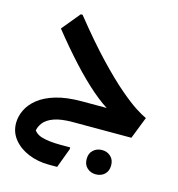

<svg xmlns="http://www.w3.org/2000/svg" viewBox="-120 -678 963 1038"><g transform="rotate(15 362.0 -159.0)"><path d="M313 0Q247 0 207.5 14.5Q168 29 150 53.5Q132 78 129 109L121 74Q133 111 173.5 123.5Q214 136 282 136H335V146L294 256H248Q186 256 133.5 234.5Q81 213 49.5 174Q18 135 18 84Q18 48 35 11.5Q52 -25 89 -55Q126 -85 186 -103Q246 -121 332 -121H530L498 -105Q447 -132 386 -184.5Q325 -237 258 -310Q191 -383 120 -472L204 -574H214Q315 -448 394 -365Q473 -282 531.5 -232Q590 -182 629 -157Q668 -132 689 -123L641 0ZM437 173Q437 141 457 123Q477 105 506 105Q534 105 554 123Q574 141 574 173Q574 205 554.5 223Q535 241 505 241Q477 241 457 223Q437 205 437 173Z"/></g></svg>

Font: Kufam SemiBold
Style: Italic
Weight: 600
Italic angle: -11°
Designer: Artur Schmal
Foundry: Original Type
Version: Version 1.301; ttfautohint (v1.8.3)